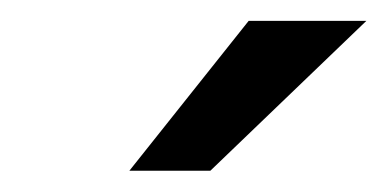

<svg xmlns="http://www.w3.org/2000/svg" viewBox="-20 -770 371 184"><path d="M218.3 -750H331.1L181.6 -606.4H104Z"/></svg>

Font: Roboto
Style: Italic
Weight: 400
Italic angle: -12°
Designer: Google
Version: Version 2.134; 2016; ttfautohint (v1.6)